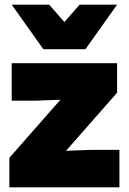

<svg xmlns="http://www.w3.org/2000/svg" viewBox="-20 -800 550 820"><path d="M345 -590H165L30 -780H190L255 -706L320 -780H480ZM490 0H20V-126L238 -374L130 -370H30V-530H480V-404L262 -156L370 -160H490Z"/></svg>

Font: Tanohe Sans Black
Style: Regular
Weight: 900
Designer: Village Type and Design LLC & Cristiano Sobral
Foundry: Cooper Hewitt Smithsonian Design Museum
Version: Version 1.00;March 11, 2020;FontCreator 12.0.0.2522 64-bit; 